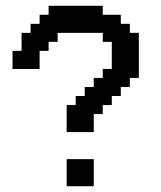

<svg xmlns="http://www.w3.org/2000/svg" viewBox="-20 -645 559 665"><path d="M210.9 0V-93.8H304.7V0ZM210.9 -187.5V-281.2H242.2V-312.5H273.4V-343.8H304.7V-375H335.9V-406.2H367.2V-500H335.9V-531.2H179.7V-500H148.4V-468.8H117.2V-406.2H23.4V-468.8H54.7V-531.2H85.9V-562.5H117.2V-593.8H148.4V-625H335.9V-593.8H398.4V-562.5H429.7V-531.2H460.9V-375H429.7V-343.8H398.4V-312.5H367.2V-281.2H335.9V-250H304.7V-187.5Z"/></svg>

Font: Terminal Grotesque
Style: Regular
Weight: 400
Designer: Raphaël Bastide
Foundry: http://raphaelbastide.com
Version: Version 1.0